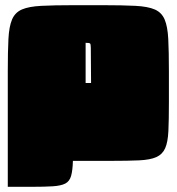

<svg xmlns="http://www.w3.org/2000/svg" viewBox="-20 -620 681 740"><path d="M265 -600H376Q453 -600 501.5 -597.5Q550 -595 576.5 -583.5Q603 -572 614.5 -545Q626 -518 628.5 -470Q631 -422 631 -345V-225Q631 -158 629 -115Q627 -72 616.5 -48.5Q606 -25 582.5 -14.5Q559 -4 516.5 -2Q474 0 406 0H261Q260 37 254 58Q248 79 231.5 87.5Q215 96 183.5 98Q152 100 101 100H10V-345Q10 -422 12.5 -470Q15 -518 26.5 -545Q38 -572 64.5 -583.5Q91 -595 139.5 -597.5Q188 -600 265 -600ZM330 -435Q330 -450 327 -452.5Q324 -455 310 -455V-300H331Z"/></svg>

Font: Badeen Display
Style: Regular
Weight: 400
Version: Version 1.000; ttfautohint (v1.8.4.7-5d5b)